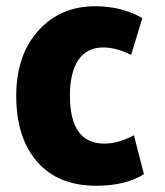

<svg xmlns="http://www.w3.org/2000/svg" viewBox="-20 -573 528 615"><path d="M441 -15Q382 22 288 22Q166 22 99 -55Q32 -132 32 -266Q32 -396 102.5 -474.5Q173 -553 285 -553Q370 -553 436 -515L400 -397Q352 -421 311 -421Q258 -421 231 -381Q204 -341 204 -267Q204 -113 314 -113Q360 -113 409 -140Z"/></svg>

Font: Repo
Style: ExtraBold
Weight: 800
Designer: Stefan Peev
Foundry: Context Ltd
Version: Version 001.000